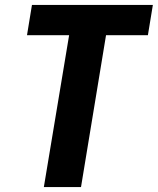

<svg xmlns="http://www.w3.org/2000/svg" viewBox="-20 -755 637 775"><path d="M157 0H307L408 -613H577L597 -735H109L89 -613H259Z"/></svg>

Font: Iosevka Sparkle Heavy
Style: Italic
Weight: 900
Italic angle: -9°
Designer: Belleve Invis
Foundry: Belleve Invis
Version: Version 4.5.0; ttfautohint (v1.8.3)